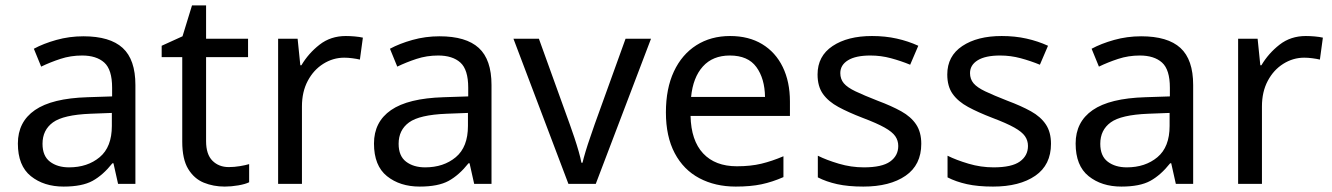

<svg xmlns="http://www.w3.org/2000/svg" viewBox="-20 -679 4920 709"><path d="M288 -545Q386 -545 433 -502Q480 -459 480 -365V0H416L399 -76H395Q360 -32 321.5 -11Q283 10 215 10Q142 10 94 -28.5Q46 -67 46 -149Q46 -229 109 -272.5Q172 -316 303 -320L394 -323V-355Q394 -422 365 -448Q336 -474 283 -474Q241 -474 203 -461.5Q165 -449 132 -433L105 -499Q140 -518 188 -531.5Q236 -545 288 -545ZM314 -259Q214 -255 175.5 -227Q137 -199 137 -148Q137 -103 164.5 -82Q192 -61 235 -61Q303 -61 348 -98.5Q393 -136 393 -214V-262Z M825 -62Q845 -62 866 -65.5Q887 -69 900 -73V-6Q886 1 860 5.5Q834 10 810 10Q768 10 732.5 -4.5Q697 -19 675 -55Q653 -91 653 -156V-468H577V-510L654 -545L689 -659H741V-536H896V-468H741V-158Q741 -109 764.5 -85.5Q788 -62 825 -62Z M1257 -546Q1272 -546 1289.5 -544.5Q1307 -543 1320 -540L1309 -459Q1296 -462 1280.5 -464Q1265 -466 1251 -466Q1210 -466 1174 -443.5Q1138 -421 1116.5 -380.5Q1095 -340 1095 -286V0H1007V-536H1079L1089 -438H1093Q1119 -482 1160 -514Q1201 -546 1257 -546Z M1603 -545Q1701 -545 1748 -502Q1795 -459 1795 -365V0H1731L1714 -76H1710Q1675 -32 1636.5 -11Q1598 10 1530 10Q1457 10 1409 -28.5Q1361 -67 1361 -149Q1361 -229 1424 -272.5Q1487 -316 1618 -320L1709 -323V-355Q1709 -422 1680 -448Q1651 -474 1598 -474Q1556 -474 1518 -461.5Q1480 -449 1447 -433L1420 -499Q1455 -518 1503 -531.5Q1551 -545 1603 -545ZM1629 -259Q1529 -255 1490.5 -227Q1452 -199 1452 -148Q1452 -103 1479.5 -82Q1507 -61 1550 -61Q1618 -61 1663 -98.5Q1708 -136 1708 -214V-262Z M2079 0 1876 -536H1970L2084 -220Q2092 -198 2101 -171Q2110 -144 2117 -119.5Q2124 -95 2127 -78H2131Q2135 -95 2142.5 -120Q2150 -145 2159.5 -172Q2169 -199 2176 -220L2290 -536H2384L2180 0Z M2676 -546Q2745 -546 2794.5 -516Q2844 -486 2870.5 -431.5Q2897 -377 2897 -304V-251H2530Q2532 -160 2576.5 -112.5Q2621 -65 2701 -65Q2752 -65 2791.5 -74.5Q2831 -84 2873 -102V-25Q2832 -7 2792 1.5Q2752 10 2697 10Q2621 10 2562.5 -21Q2504 -52 2471.5 -113.5Q2439 -175 2439 -264Q2439 -352 2468.5 -415Q2498 -478 2551.5 -512Q2605 -546 2676 -546ZM2675 -474Q2612 -474 2575.5 -433.5Q2539 -393 2532 -321H2805Q2804 -389 2773 -431.5Q2742 -474 2675 -474Z M3382 -148Q3382 -70 3324 -30Q3266 10 3168 10Q3112 10 3071.5 1Q3031 -8 3000 -24V-104Q3032 -88 3077.5 -74.5Q3123 -61 3170 -61Q3237 -61 3267 -82.5Q3297 -104 3297 -140Q3297 -160 3286 -176Q3275 -192 3246.5 -208Q3218 -224 3165 -244Q3113 -264 3076 -284Q3039 -304 3019 -332Q2999 -360 2999 -404Q2999 -472 3054.5 -509Q3110 -546 3200 -546Q3249 -546 3291.5 -536.5Q3334 -527 3371 -510L3341 -440Q3307 -454 3270 -464Q3233 -474 3194 -474Q3140 -474 3111.5 -456.5Q3083 -439 3083 -409Q3083 -387 3096 -371.5Q3109 -356 3139.5 -341.5Q3170 -327 3221 -307Q3272 -288 3308 -268Q3344 -248 3363 -219.5Q3382 -191 3382 -148Z M3861 -148Q3861 -70 3803 -30Q3745 10 3647 10Q3591 10 3550.5 1Q3510 -8 3479 -24V-104Q3511 -88 3556.5 -74.5Q3602 -61 3649 -61Q3716 -61 3746 -82.5Q3776 -104 3776 -140Q3776 -160 3765 -176Q3754 -192 3725.5 -208Q3697 -224 3644 -244Q3592 -264 3555 -284Q3518 -304 3498 -332Q3478 -360 3478 -404Q3478 -472 3533.5 -509Q3589 -546 3679 -546Q3728 -546 3770.5 -536.5Q3813 -527 3850 -510L3820 -440Q3786 -454 3749 -464Q3712 -474 3673 -474Q3619 -474 3590.5 -456.5Q3562 -439 3562 -409Q3562 -387 3575 -371.5Q3588 -356 3618.5 -341.5Q3649 -327 3700 -307Q3751 -288 3787 -268Q3823 -248 3842 -219.5Q3861 -191 3861 -148Z M4194 -545Q4292 -545 4339 -502Q4386 -459 4386 -365V0H4322L4305 -76H4301Q4266 -32 4227.5 -11Q4189 10 4121 10Q4048 10 4000 -28.5Q3952 -67 3952 -149Q3952 -229 4015 -272.5Q4078 -316 4209 -320L4300 -323V-355Q4300 -422 4271 -448Q4242 -474 4189 -474Q4147 -474 4109 -461.5Q4071 -449 4038 -433L4011 -499Q4046 -518 4094 -531.5Q4142 -545 4194 -545ZM4220 -259Q4120 -255 4081.5 -227Q4043 -199 4043 -148Q4043 -103 4070.5 -82Q4098 -61 4141 -61Q4209 -61 4254 -98.5Q4299 -136 4299 -214V-262Z M4802 -546Q4817 -546 4834.5 -544.5Q4852 -543 4865 -540L4854 -459Q4841 -462 4825.5 -464Q4810 -466 4796 -466Q4755 -466 4719 -443.5Q4683 -421 4661.5 -380.5Q4640 -340 4640 -286V0H4552V-536H4624L4634 -438H4638Q4664 -482 4705 -514Q4746 -546 4802 -546Z"/></svg>

Font: Noto Sans Kawi
Style: Regular
Weight: 400
Designer: Fadhl Haqq
Version: Version 1.000